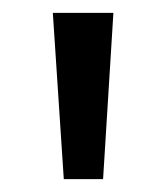

<svg xmlns="http://www.w3.org/2000/svg" viewBox="-20 -820 258 298"><path d="M79 -542 62 -800H156L140 -542Z"/></svg>

Font: Noto Sans Tamil ExtraCondensed
Style: Regular
Weight: 400
Width: 2
Designer: Jelle Bosma - Monotype Design Team
Foundry: Monotype Imaging Inc.
Version: Version 2.004